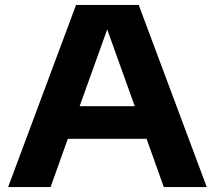

<svg xmlns="http://www.w3.org/2000/svg" viewBox="-20 -760 872 780"><path d="M13 0 289 -740H543.5L820 0H645.5L575.5 -196H255.5L185.5 0ZM303.5 -328.5H527.5L415.5 -640.5Z"/></svg>

Font: Encode Sans Expanded Expanded
Style: Bold
Weight: 700
Width: 7
Designer: Multiple Designers
Foundry: Impallari Type
Version: Version 3.000; ttfautohint (v1.8.3) -l 8 -r 50 -G 200 -x 14 